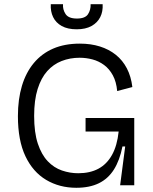

<svg xmlns="http://www.w3.org/2000/svg" viewBox="-20 -879 726 911"><path d="M342 12Q262 12 199 -25.5Q136 -63 100.5 -138Q65 -213 65 -328Q65 -408 84 -471.5Q103 -535 140.5 -580Q178 -625 232.5 -648.5Q287 -672 359 -672Q411 -672 454 -658.5Q497 -645 529.5 -619Q562 -593 582 -554.5Q602 -516 608 -466L536 -447Q532 -491 515.5 -521.5Q499 -552 474 -570.5Q449 -589 419 -597Q389 -605 358 -605Q312 -605 272.5 -589.5Q233 -574 204 -541.5Q175 -509 158.5 -456.5Q142 -404 142 -329Q142 -250 159.5 -197.5Q177 -145 206.5 -114Q236 -83 274 -70Q312 -57 351 -57Q407 -57 447 -78.5Q487 -100 511.5 -144Q536 -188 543 -255H386V-319H617V-226V0H550L574 -184H561Q548 -118 520.5 -74.5Q493 -31 449 -9.5Q405 12 342 12ZM221 -859H279Q277 -834 291 -812.5Q305 -791 345 -791Q384 -791 397.5 -811.5Q411 -832 410 -859H467Q469 -824 455.5 -797.5Q442 -771 414 -755.5Q386 -740 344 -740Q301 -740 273 -755.5Q245 -771 232 -798Q219 -825 221 -859Z"/></svg>

Font: Bricolage Grotesque Light
Style: Regular
Weight: 300
Designer: Mathieu Triay
Foundry: Atelier Triay
Version: Version 1.000;gftools[0.9.30]